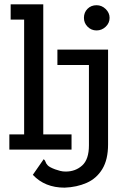

<svg xmlns="http://www.w3.org/2000/svg" viewBox="-20 -688 590 883"><path d="M23 0V-70H91V-598H29V-668H179V-70H309V0ZM424 -548Q400 -548 383 -565Q366 -582 366 -606Q366 -631 382.5 -647.5Q399 -664 424 -664Q448 -664 466 -646.5Q484 -629 484 -606Q484 -582 466 -565Q448 -548 424 -548ZM277 175Q186 175 131 116L181 44Q188 50 189.5 56.5Q191 63 199 72Q207 81 234 91Q245 95 257 98Q269 101 282 101Q327 101 358 73Q389 45 389 -20V-389H244V-460H477V-24Q477 46 450.5 89.5Q424 133 378.5 153Q333 173 277 175Z"/></svg>

Font: Inconsolata SemiExpanded Medium
Style: Regular
Weight: 500
Width: 6
Monospace: yes
Designer: Raph Levien, Cyreal, Brenton Simpson
Foundry: Raph Levien, Cyreal, Google
Version: Version 3.001; ttfautohint (v1.8.2.53-6de2)